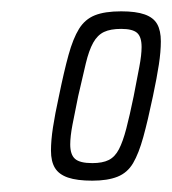

<svg xmlns="http://www.w3.org/2000/svg" viewBox="-20 -716 304 339"><path d="M143 -397Q116 -397 100 -402.5Q84 -408 77 -419.5Q70 -431 70 -450Q70 -468 73.5 -491Q77 -514 84 -546Q93 -590 101 -619Q109 -648 119.5 -665Q130 -682 147.5 -689Q165 -696 194 -696Q220 -696 235.5 -690.5Q251 -685 257.5 -673.5Q264 -662 264 -643Q264 -625 260.5 -602Q257 -579 250 -546Q241 -503 233 -474Q225 -445 215 -428Q205 -411 187.5 -404Q170 -397 143 -397ZM143 -428Q161 -428 172 -433.5Q183 -439 190 -452.5Q197 -466 203 -489Q209 -512 216 -546Q222 -577 226 -598Q230 -619 230 -633Q230 -651 222 -658Q214 -665 194 -665Q175 -665 163.5 -659.5Q152 -654 144.5 -640.5Q137 -627 131.5 -604Q126 -581 118 -546Q112 -517 108 -496Q104 -475 104 -461Q104 -443 112.5 -435.5Q121 -428 143 -428Z"/></svg>

Font: Saira ExtraCondensed Thin
Style: Italic
Weight: 250
Width: 2
Italic angle: -12°
Designer: Hector Gatti with collaboration of the Omnibus-Type team
Foundry: Omnibus-Type
Version: Version 1.101